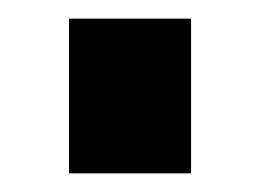

<svg xmlns="http://www.w3.org/2000/svg" viewBox="-20 -426 279 206"><path d="M185 -240V-406H54V-240Z"/></svg>

Font: Raleway
Style: ExtraBold
Weight: 800
Designer: Matt McInerney, Pablo Impallari, Rodrigo Fuenzalida
Foundry: Matt McInerney, Pablo Impallari, Rodrigo Fuenzalida
Version: Version 3.000